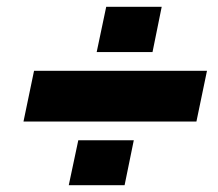

<svg xmlns="http://www.w3.org/2000/svg" viewBox="-20 -643 640 564"><path d="M49 -286 80 -435H588L557 -286ZM182 -99 210 -231H373L346 -99ZM264 -490 292 -623H455L428 -490Z"/></svg>

Font: Mona Sans ExtraLight Black
Style: Italic
Weight: 900
Italic angle: -11.6951°
Version: Version 2.000